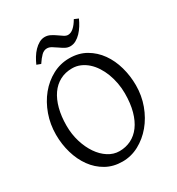

<svg xmlns="http://www.w3.org/2000/svg" viewBox="-192 -927 984 1065"><g transform="rotate(-30 300.0 -395.0)"><path d="M481 -307.1Q481 -340.8 474.9 -373.8Q468.8 -406.7 457.5 -436.3Q446.3 -465.8 429.9 -491Q413.6 -516.1 393.1 -534.4Q372.6 -552.7 348.1 -563.2Q323.7 -573.7 295.9 -573.7Q252.4 -573.7 218 -555.4Q183.6 -537.1 159.9 -503.2Q136.2 -469.2 123.5 -420.9Q110.8 -372.6 110.8 -313Q110.8 -258.3 125.7 -209.5Q140.6 -160.6 165.8 -123.8Q190.9 -86.9 224.6 -65.4Q258.3 -43.9 295.9 -43.9Q336.4 -43.9 370.4 -60.8Q404.3 -77.6 429 -110.8Q453.6 -144 467.3 -193.4Q481 -242.7 481 -307.1ZM556.6 -315.9Q556.6 -249.5 534.7 -189.7Q512.7 -129.9 474.9 -84.5Q437 -39.1 387.2 -12.2Q337.4 14.6 281.7 14.6Q223.1 14.6 177.2 -11.2Q131.3 -37.1 99.9 -80.6Q68.4 -124 51.8 -180.7Q35.2 -237.3 35.2 -298.8Q35.2 -365.2 56.6 -425.3Q78.1 -485.4 115.2 -530.8Q152.3 -576.2 202.4 -603Q252.4 -629.9 310.1 -629.9Q370.6 -629.9 416.5 -603.3Q462.4 -576.7 493.7 -532.7Q524.9 -488.8 540.8 -432.1Q556.6 -375.5 556.6 -315.9ZM467.8 -793.9Q459 -773.9 446.8 -754.4Q434.6 -734.9 419.7 -719.2Q404.8 -703.6 387.2 -693.8Q369.6 -684.1 350.6 -684.1Q333.5 -684.1 318.1 -692.6Q302.7 -701.2 288.1 -711.7Q273.4 -722.2 259 -730.7Q244.6 -739.3 230.5 -739.3Q210.9 -739.3 194.8 -723.4Q178.7 -707.5 160.6 -680.2L134.8 -689.9Q143.6 -710 155.5 -729.7Q167.5 -749.5 182.6 -765.1Q197.8 -780.8 215.1 -790.5Q232.4 -800.3 251.5 -800.3Q270 -800.3 286.6 -791.7Q303.2 -783.2 317.9 -772.7Q332.5 -762.2 345.7 -753.7Q358.9 -745.1 370.6 -745.1Q389.2 -745.1 407 -760.7Q424.8 -776.4 441.4 -805.2Z"/></g></svg>

Font: Gentium Plus Afr
Style: Regular
Weight: 400
Designer: J. Victor Gaultney, Annie Olsen, Iska Routamaa, Becca Hirsbrunner
Foundry: SIL International
Version: Version 5.000